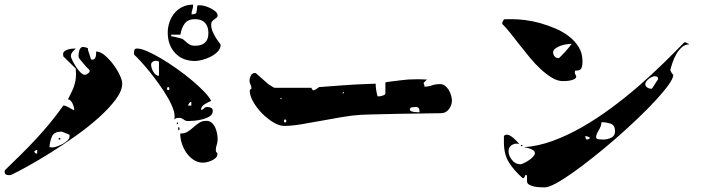

<svg xmlns="http://www.w3.org/2000/svg" viewBox="-21 -797 3041 831"><path d="M934 -604Q934 -587 921.5 -574Q909 -561 891.5 -552Q874 -543 855 -538Q836 -533 823 -533Q769 -533 737 -567.5Q705 -602 705 -656Q705 -679 712.5 -701Q720 -723 734 -740Q748 -757 768.5 -767Q789 -777 815 -777Q815 -764 811.5 -755Q808 -746 808 -735Q826 -735 828.5 -741.5Q831 -748 833 -773Q835 -774 840 -774Q845 -774 847 -774Q854 -774 866.5 -770.5Q879 -767 891 -761Q903 -755 912 -747Q921 -739 921 -730Q921 -724 916.5 -720.5Q912 -717 907 -713.5Q902 -710 897.5 -705Q893 -700 893 -691Q893 -675 899.5 -660Q906 -645 913.5 -633Q921 -621 927.5 -613Q934 -605 934 -604ZM720 -640Q727 -639 733 -638Q738 -637 743.5 -635.5Q749 -634 753 -633Q766 -631 773 -625.5Q780 -620 786.5 -614Q793 -608 801 -603.5Q809 -599 823 -599Q881 -599 881 -654Q881 -682 866.5 -698Q852 -714 823 -714Q792 -714 778 -694.5Q764 -675 760 -647H720ZM367 -493Q366 -495 360 -500.5Q354 -506 353 -507Q351 -509 346.5 -514.5Q342 -520 336.5 -526.5Q331 -533 326.5 -538.5Q322 -544 320 -547Q319 -550 319 -557Q319 -566 322 -577.5Q325 -589 333 -593Q337 -595 347.5 -592.5Q358 -590 360 -587Q359 -583 360 -580Q362 -575 366.5 -560Q371 -545 373 -540Q376 -539 380 -539Q386 -539 389 -543Q392 -547 393.5 -553Q395 -559 395 -565Q395 -571 395 -574Q413 -574 432.5 -557.5Q452 -541 469 -518.5Q486 -496 497 -472.5Q508 -449 508 -436Q508 -404 479.5 -366Q451 -328 406.5 -288Q362 -248 307 -209Q252 -170 198.5 -136.5Q145 -103 99 -77.5Q53 -52 27 -40Q24 -39 17 -39Q-1 -39 -1 -53Q-1 -58 0 -60Q38 -97 71.5 -130Q105 -163 135.5 -196Q166 -229 195 -264Q224 -299 253 -340H257Q260 -340 265.5 -337.5Q271 -335 277.5 -331.5Q284 -328 290 -324.5Q296 -321 300 -320V-323Q300 -328 298 -335.5Q296 -343 292.5 -350Q289 -357 284 -362Q279 -367 273 -367Q281 -383 287.5 -396Q294 -409 298.5 -421.5Q303 -434 305.5 -447.5Q308 -461 308 -478Q308 -480 307.5 -484Q307 -488 307 -492V-500L253 -553L252 -563Q252 -570 258 -575Q264 -580 272 -582.5Q280 -585 289 -586Q298 -587 303 -587H307Q298 -579 292 -571.5Q286 -564 286 -553Q286 -548 292.5 -535Q299 -522 308 -508Q317 -494 327.5 -483.5Q338 -473 347 -473Q351 -473 359 -478.5Q367 -484 367 -490ZM900 -317Q900 -302 886.5 -293.5Q873 -285 855 -280.5Q837 -276 819.5 -274.5Q802 -273 793 -273Q782 -273 773.5 -280Q765 -287 754 -287Q747 -287 743 -286Q739 -285 733 -280Q738 -296 730 -320.5Q722 -345 706 -373Q690 -401 669 -430.5Q648 -460 627 -486Q606 -512 588 -531.5Q570 -551 560 -560Q559 -563 559 -570Q559 -578 561.5 -582.5Q564 -587 573 -587Q589 -587 616.5 -575Q644 -563 677 -543.5Q710 -524 744.5 -499.5Q779 -475 809.5 -449.5Q840 -424 862.5 -400.5Q885 -377 893 -360Q881 -356 865 -346Q849 -336 849 -322Q858 -322 862 -328Q866 -334 877 -334Q884 -334 892 -330.5Q900 -327 900 -317ZM667 -527Q667 -532 661.5 -533Q656 -534 653 -534Q646 -534 639.5 -529.5Q633 -525 633 -517Q633 -511 635.5 -502.5Q638 -494 642.5 -486.5Q647 -479 653 -474Q659 -469 667 -469ZM707 -407Q712 -407 712 -413.5Q712 -420 707 -420Q702 -420 702 -413.5Q702 -407 707 -407ZM807 -356Q801 -356 797.5 -350Q794 -344 793 -340H807ZM921 -195Q921 -181 917 -170Q913 -159 913 -146Q913 -140 916.5 -137.5Q920 -135 920 -130Q920 -121 913 -114Q906 -107 896 -102.5Q886 -98 875.5 -95.5Q865 -93 858 -93Q835 -93 817 -105Q799 -117 786 -135.5Q773 -154 766 -176Q759 -198 759 -219Q779 -219 792 -227.5Q805 -236 816.5 -246.5Q828 -257 841 -265.5Q854 -274 873 -274Q886 -274 895.5 -265.5Q905 -257 910.5 -245Q916 -233 918.5 -219Q921 -205 921 -195ZM747 -260Q744 -259 744 -263Q744 -267 747 -267Q750 -266 750 -263.5Q750 -261 747 -260ZM753 -233Q750 -232 750 -240Q750 -248 753 -247Q756 -245 756 -240Q756 -235 753 -233ZM280 -213Q280 -214 267 -219Q254 -224 247 -227H243Q213 -227 204 -206.5Q195 -186 193 -160L207 -159Q214 -159 226.5 -163.5Q239 -168 251 -174.5Q263 -181 271.5 -189.5Q280 -198 280 -207ZM233 -193V-200H240V-193ZM140 -148Q132 -148 127 -140Q132 -132 140 -132Z M1647 -440Q1647 -441 1658 -442.5Q1669 -444 1685 -446Q1701 -448 1718 -450Q1735 -452 1747 -453L1787 -454Q1789 -454 1794.5 -454Q1800 -454 1806.5 -453.5Q1813 -453 1818.5 -453Q1824 -453 1827 -453Q1818 -444 1815 -441Q1812 -438 1812.5 -436Q1813 -434 1814.5 -431.5Q1816 -429 1816 -422Q1833 -422 1848.5 -427.5Q1864 -433 1884 -433Q1896 -433 1905.5 -425.5Q1915 -418 1921.5 -407Q1928 -396 1931.5 -383.5Q1935 -371 1935 -362Q1935 -342 1922 -324.5Q1909 -307 1887 -307Q1874 -307 1846.5 -306.5Q1819 -306 1785 -305.5Q1751 -305 1713 -304.5Q1675 -304 1641 -303Q1607 -302 1580 -301.5Q1553 -301 1540 -300Q1505 -298 1460.5 -290.5Q1416 -283 1370.5 -274.5Q1325 -266 1282.5 -259Q1240 -252 1210 -252Q1187 -252 1161 -268Q1135 -284 1112.5 -307Q1090 -330 1075 -356.5Q1060 -383 1060 -404V-407L1063 -410Q1065 -411 1065.5 -412Q1066 -413 1067 -413V-417Q1067 -425 1063 -431.5Q1059 -438 1059 -448Q1059 -458 1064.5 -469.5Q1070 -481 1083 -481Q1086 -481 1087 -480Q1090 -477 1097.5 -470.5Q1105 -464 1113.5 -456.5Q1122 -449 1129.5 -442.5Q1137 -436 1140 -433Q1145 -430 1155 -423.5Q1165 -417 1167 -417H1327Q1327 -415 1329.5 -411.5Q1332 -408 1333 -407Q1334 -406 1337 -406Q1339 -406 1340 -407Q1342 -408 1350 -413Q1358 -418 1360 -420Q1371 -421 1399.5 -423Q1428 -425 1460 -427.5Q1492 -430 1520.5 -431.5Q1549 -433 1560 -433Q1563 -433 1569.5 -433.5Q1576 -434 1583 -434Q1590 -434 1596.5 -434.5Q1603 -435 1605 -435Q1605 -410 1613 -380H1620Q1625 -380 1636 -383.5Q1647 -387 1647 -393ZM1467 -400 1460 -393H1467ZM1193 -373V-367L1200 -373ZM1795 -311Q1795 -323 1791.5 -328.5Q1788 -334 1777 -334Q1772 -334 1762.5 -332.5Q1753 -331 1753 -323Q1753 -318 1759.5 -315.5Q1766 -313 1774 -312Q1783 -311 1795 -311ZM1213 -267Q1218 -267 1218 -273.5Q1218 -280 1213 -280Q1208 -280 1208 -273.5Q1208 -267 1213 -267Z M2153 -700Q2154 -702 2156.5 -707Q2159 -712 2160 -713Q2164 -714 2178.5 -714Q2193 -714 2197 -714Q2221 -714 2253 -710Q2285 -706 2318.5 -696.5Q2352 -687 2384.5 -673Q2417 -659 2443 -638.5Q2469 -618 2484.5 -592Q2500 -566 2500 -533Q2500 -508 2494 -499.5Q2488 -491 2468 -491Q2467 -489 2467 -486Q2467 -480 2467 -480Q2467 -479 2470 -473.5Q2473 -468 2473 -467Q2473 -459 2465.5 -455Q2458 -451 2448.5 -449Q2439 -447 2429 -446.5Q2419 -446 2415 -446Q2392 -446 2368 -460.5Q2344 -475 2319.5 -497.5Q2295 -520 2272 -548Q2249 -576 2227.5 -603.5Q2206 -631 2187 -655Q2168 -679 2153 -693ZM2160 -207Q2162 -212 2165.5 -213Q2169 -214 2174 -214Q2180 -214 2187.5 -209.5Q2195 -205 2202.5 -198.5Q2210 -192 2216.5 -185Q2223 -178 2227 -173Q2211 -179 2195.5 -170Q2180 -161 2180 -143Q2180 -123 2195 -104.5Q2210 -86 2231 -86Q2236 -86 2246.5 -91Q2257 -96 2267.5 -103Q2278 -110 2286 -118.5Q2294 -127 2294 -133Q2294 -141 2288 -145.5Q2282 -150 2274.5 -153Q2267 -156 2259 -157.5Q2251 -159 2247 -160Q2308 -164 2372 -187.5Q2436 -211 2499.5 -247.5Q2563 -284 2624.5 -329.5Q2686 -375 2742.5 -424Q2799 -473 2849 -522Q2899 -571 2940 -613Q2941 -614 2943 -614Q2946 -614 2947 -613Q2949 -613 2954 -610Q2959 -607 2960 -607L2962 -605Q2944 -605 2930 -592.5Q2916 -580 2906 -562.5Q2896 -545 2889.5 -525.5Q2883 -506 2880 -493L2887 -480Q2887 -479 2890 -476.5Q2893 -474 2893 -473Q2893 -458 2872.5 -429.5Q2852 -401 2818 -364Q2784 -327 2739.5 -284.5Q2695 -242 2647 -200Q2599 -158 2550.5 -119.5Q2502 -81 2460 -51Q2418 -21 2385.5 -3.5Q2353 14 2337 14Q2330 14 2317 13.5Q2304 13 2291.5 10.5Q2279 8 2269.5 2.5Q2260 -3 2260 -13V-37Q2259 -37 2256.5 -39Q2254 -41 2253 -40Q2253 -39 2252 -37Q2251 -35 2250 -33Q2248 -30 2247 -27Q2246 -26 2243 -26Q2241 -26 2240 -27Q2203 -60 2181.5 -94.5Q2160 -129 2160 -180ZM2447 -607Q2441 -607 2428.5 -605Q2416 -603 2404 -598.5Q2392 -594 2382.5 -587Q2373 -580 2373 -570Q2373 -561 2379 -553.5Q2385 -546 2394 -546Q2395 -546 2397.5 -546Q2400 -546 2400 -547Q2405 -552 2412.5 -559.5Q2420 -567 2427.5 -575.5Q2435 -584 2442 -592.5Q2449 -601 2453 -607ZM2963 -605Q2963 -605 2962 -605ZM2827 -457Q2827 -463 2822.5 -465Q2818 -467 2813 -467Q2808 -467 2801 -464Q2794 -461 2787.5 -456Q2781 -451 2776.5 -445Q2772 -439 2772 -433Q2772 -424 2780 -418.5Q2788 -413 2797 -413H2800Q2802 -415 2805.5 -420.5Q2809 -426 2813.5 -433Q2818 -440 2821.5 -445.5Q2825 -451 2827 -453ZM2590 -193Q2608 -193 2624.5 -201Q2641 -209 2641 -229Q2641 -255 2622.5 -261.5Q2604 -268 2582 -268Q2582 -258 2578.5 -249.5Q2575 -241 2570.5 -233.5Q2566 -226 2562.5 -218.5Q2559 -211 2559 -203Q2559 -195 2571.5 -194Q2584 -193 2590 -193ZM2520 -193Q2522 -193 2527 -195.5Q2532 -198 2533 -200Q2522 -208 2512 -208Q2512 -205 2514 -199Q2516 -193 2520 -193ZM2233 -167Q2233 -170 2237 -170Q2241 -170 2240 -167Q2239 -164 2236.5 -164Q2234 -164 2233 -167Z"/></svg>

Font: Genkaimincho
Style: Regular
Weight: 800
Designer: Dr. Ken Lunde (project architect, glyph set definition & overall production); Masataka HATTORI \u670D \u90E8 \u6B63 \u8C
Foundry: Adobe Systems Incorporated
Version: Version 1.00